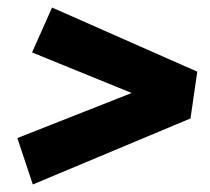

<svg xmlns="http://www.w3.org/2000/svg" viewBox="-20 -613 556 509"><path d="M118 -593 503 -423 485 -299 67 -124 26 -247 371 -383 367 -351 65 -474Z"/></svg>

Font: Bitter Thin ExtraBold
Style: Italic
Weight: 800
Italic angle: -9°
Version: Version 2.002